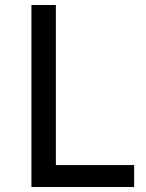

<svg xmlns="http://www.w3.org/2000/svg" viewBox="-20 -750 584 770"><path d="M106 0V-730H204V0ZM184 0V-88H518V0Z"/></svg>

Font: SVN-Sora Variable
Style: Regular
Weight: 400
Designer: Jonathan Barnbrook, Julián Moncada
Foundry: Barnbrook Fonts
Version: Version 2.000 - Viet hoa boi STYLEno.1 Fonts